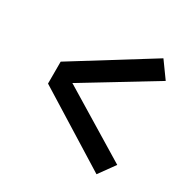

<svg xmlns="http://www.w3.org/2000/svg" viewBox="-143 -788 886 895"><g transform="rotate(30 300.0 -340.0)"><path d="M488 -28 81 -281V-399L488 -652L550 -566L178 -340L550 -114Z"/></g></svg>

Font: Iosevka SS04 Extended
Style: Bold
Weight: 700
Width: 7
Monospace: yes
Designer: Belleve Invis
Foundry: Belleve Invis
Version: Version 19.0.0; ttfautohint (v1.8.4)